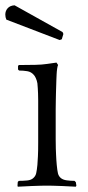

<svg xmlns="http://www.w3.org/2000/svg" viewBox="-34 -700 330 724"><path d="M252 4Q245 4 231 3Q217 2 201 1.5Q185 1 171 0.5Q157 0 150 0H136Q129 0 114.5 0.5Q100 1 84.5 1.5Q69 2 54.5 3Q40 4 33 4L32 0L33 -14L37 -18Q53 -18 68.5 -19.5Q84 -21 92 -29Q100 -36 102.5 -47Q105 -58 107 -78Q108 -94 109 -110.5Q110 -127 110 -163V-286Q110 -307 110 -321.5Q110 -336 109.5 -347Q109 -358 108.5 -367Q108 -376 107 -386Q105 -397 101 -405.5Q97 -414 94 -417Q84 -429 69 -431.5Q54 -434 38 -434L34 -438V-452L38 -455H56Q73 -455 99 -455.5Q125 -456 144 -459L179 -464L185 -455Q183 -451 181.5 -441Q180 -431 179.5 -419.5Q179 -408 178.5 -397Q178 -386 178 -380Q178 -372 177.5 -364.5Q177 -357 177 -347Q177 -337 176.5 -323Q176 -309 176 -287V-175Q176 -153 176.5 -139Q177 -125 177.5 -115Q178 -105 178.5 -96.5Q179 -88 180 -78Q182 -57 184.5 -46.5Q187 -36 195 -29Q203 -22 217.5 -20Q232 -18 247 -18L252 -13L254 0ZM191 -549 -10 -626Q-14 -635 -14 -645Q-14 -659 -5 -669Q4 -679 21 -680L202 -579L205 -572L199 -552Z"/></svg>

Font: Quattrocento
Style: Regular
Weight: 400
Designer: Pablo Impallari
Foundry: Pablo Impallari, Igino Marini, Branda Gallo
Version: Version 2.000